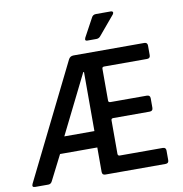

<svg xmlns="http://www.w3.org/2000/svg" viewBox="-90 -920 958 1005"><g transform="rotate(-10 389.0 -418.0)"><path d="M486 -836H565Q573 -836 575.5 -831Q578 -826 573 -819L489 -719Q480 -707 466 -707H418Q402 -707 410 -724L462 -820Q469 -836 486 -836ZM86 0H16Q-3 0 5 -18L306 -626Q314 -643 333 -643H709Q726 -643 726 -626V-575Q726 -558 709 -558H481Q470 -558 470 -548V-379Q470 -369 481 -369H674Q692 -369 692 -352V-301Q692 -284 674 -284H481Q470 -284 470 -274V-96Q470 -85 481 -85H709Q726 -85 726 -68V-17Q726 0 709 0H389Q372 0 372 -17V-147H174L108 -17Q101 0 86 0ZM372 -234V-548H368L212 -234Z"/></g></svg>

Font: Rajdhani SemiBold
Style: Regular
Weight: 600
Designer: Satya Rajpurohit, Jyotish Sonowal
Foundry: Indian Type Foundry
Version: Version 1.201 February 1, 2022